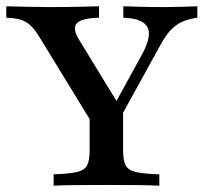

<svg xmlns="http://www.w3.org/2000/svg" viewBox="-28 -591 648 611"><path d="M288.7 -160.5 96.8 -474.2Q75.8 -508.9 53.6 -521.4Q31.5 -533.9 -8.1 -534.7V-571Q25 -570.2 58.9 -569.4Q92.7 -568.5 127.4 -568.5Q179.8 -568.5 219.4 -569.4Q258.9 -570.2 287.1 -571V-534.7Q232.3 -533.1 216.9 -517.3Q201.6 -501.6 222.6 -466.1L354.8 -250L323.4 -234.7L421.8 -413.7Q455.6 -474.2 441.9 -503.2Q428.2 -532.3 364.5 -534.7V-571Q386.3 -570.2 420.2 -569.4Q454 -568.5 500 -568.5Q526.6 -568.5 550 -569.4Q573.4 -570.2 600 -571V-534.7Q571 -530.6 550.4 -521Q529.8 -511.3 513.7 -493.5Q497.6 -475.8 481.5 -446L324.2 -160.5ZM142.7 0V-36.3Q191.9 -37.9 216.5 -43.5Q241.1 -49.2 249.2 -64.9Q257.3 -80.6 257.3 -112.9V-250.8L318.5 -196.8L363.7 -266.9V-112.9Q363.7 -80.6 371.8 -64.9Q379.8 -49.2 404.8 -43.5Q429.8 -37.9 479 -36.3V0Q452.4 -1.6 407.7 -2Q362.9 -2.4 312.1 -2.4Q258.1 -2.4 213.7 -2Q169.4 -1.6 142.7 0Z"/></svg>

Font: Playfair 9pt SemiBold
Style: Regular
Weight: 600
Designer: Claus Eggers Sørensen
Foundry: Claus Eggers Sørensen
Version: Version 2.001;gftools[0.9.30]